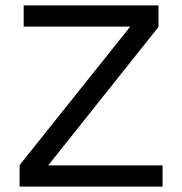

<svg xmlns="http://www.w3.org/2000/svg" viewBox="-20 -688 672 708"><path d="M52.3 0V-79.2L460.1 -589.8H67.3V-668H564.5V-588.8L157.8 -78.2H579.5V0Z"/></svg>

Font: Atkinson Hyperlegible Mono ExtraLight
Style: Regular
Weight: 200
Monospace: yes
Designer: Elliott Scott, Megan Eiswerth, Linus Boman, Theodore Petrosky, Letters from Sweden
Foundry: Applied Design Works, Letters from Sweden
Version: Version 2.001